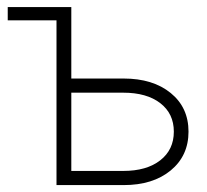

<svg xmlns="http://www.w3.org/2000/svg" viewBox="-20 -536 599 556"><path d="M2.4 -477.1V-515.6H186.5V-308.6H337.9Q422.9 -308.6 474.4 -266.6Q525.9 -224.6 525.9 -154.8Q525.9 -85 474.4 -42.5Q422.9 0 337.9 0H143.6V-477.1ZM186.5 -267.6V-41H336.9Q404.8 -41 444.1 -71.8Q483.4 -102.5 483.4 -154.8Q483.4 -207 444.1 -237.3Q404.8 -267.6 336.9 -267.6Z"/></svg>

Font: Inter Display ExtraLight
Style: Regular
Weight: 200
Designer: Rasmus Andersson
Foundry: rsms
Version: Version 4.000;git-a52131595